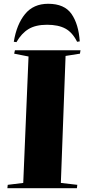

<svg xmlns="http://www.w3.org/2000/svg" viewBox="-20 -996 457 1016"><path d="M131 -697 55 -712 59 -730H406L403 -712L327 -700L302 -28L389 -18L387 0H19L21 -18L103 -28ZM388 -775Q363 -825 325.5 -845Q288 -865 229 -865Q169 -865 131.5 -842.5Q94 -820 67 -773L53 -775Q68 -867 112.5 -921.5Q157 -976 235 -976Q321 -976 358.5 -922Q396 -868 402 -777Z"/></svg>

Font: Literata 72pt ExtraBold
Style: Italic
Weight: 800
Italic angle: -2°
Designer: Latin by Veronika Burian and Jose Scaglione. Greek by Irene Vlachou. Cyrillic by Vera Evstafieva
Foundry: TypeTogether
Version: Version 3.002